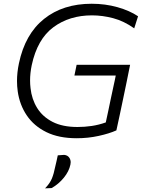

<svg xmlns="http://www.w3.org/2000/svg" viewBox="-20 -746 775 1050"><path d="M673 -300Q671.5 -291.5 669.5 -283Q662 -247.5 652.5 -201.5Q644.5 -162.5 636 -123Q627 -83 616.5 -33Q577.5 -15.5 519.8 -2.8Q462 10 399.5 10Q301.5 10 233.5 -23.5Q165.5 -57 126.5 -114.8Q87.5 -172.5 77 -246Q73 -274 73 -303Q73 -350 83.5 -399.5Q117 -559.5 220.8 -642.5Q324.5 -725.5 481.5 -725.5Q555.5 -725.5 622.2 -706.8Q689 -688 735 -657L714 -591Q657.5 -631 599 -646.5Q540.5 -662 483 -662Q359.5 -662 271.8 -597Q184 -532 153.5 -389.5Q144.5 -346.5 144.5 -306Q144.5 -284.5 147 -264Q153.5 -203.5 183.2 -155.5Q213 -107.5 267.5 -79.5Q322 -51.5 404 -51.5Q443 -51.5 481.8 -57.2Q520.5 -63 558.5 -76.5Q566 -111.5 572.5 -141.5Q579 -171.5 585 -201.5Q595 -247.5 602.5 -283Q604.5 -291.5 607.5 -305.8Q610.5 -320 613 -333H387L399 -391.5H691.5L685.5 -362Q680 -334.5 673 -300ZM226.5 284Q253 256.5 263.8 230.2Q274.5 204 282.5 163.5L289.5 133.5Q292.5 118 296 103.5L330.5 101Q350.5 102.5 360 118Q366.5 128.5 366.5 141.5Q366.5 148 365 154.5Q357.5 191 329.2 225.8Q301 260.5 262.5 282.5Z"/></svg>

Font: Heraclito Light
Style: Italic
Weight: 300
Italic angle: -12°
Designer: Kostas Bartsokas (font) & Cristiano Sobral (main changes)
Foundry: Kostas Bartsokas (font) & Cristiano Sobral (main changes)
Version: Version 1.00;July 8, 2020;FontCreator 13.0.0.2655 64-bit